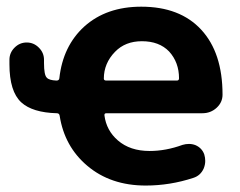

<svg xmlns="http://www.w3.org/2000/svg" viewBox="-20 -577 733 586"><path d="M152.3 -331.1Q160.2 -331.1 161.1 -337.9Q171.9 -436.5 237.3 -496.1Q304.7 -556.6 411.1 -556.6Q529.3 -556.6 594.2 -486.3Q659.2 -416 659.2 -288.1Q659.2 -264.6 641.1 -248Q623 -231.4 597.7 -231.4H304.7Q297.9 -231.4 298.8 -224.6Q304.7 -178.7 339.8 -148.4Q377 -116.2 436.5 -116.2Q486.3 -116.2 537.1 -134.8Q546.9 -137.7 556.6 -137.7Q567.4 -137.7 577.1 -133.8Q596.7 -125 603.5 -105.5Q606.4 -95.7 606.4 -85.9Q606.4 -74.2 601.6 -62.5Q591.8 -41 570.3 -34.2Q499 -10.7 424.8 -10.7Q317.4 -10.7 246.1 -71.3Q176.8 -129.9 162.1 -223.6Q161.1 -231.4 153.3 -231.4Q79.1 -233.4 44.9 -264.6Q8.8 -297.9 8.8 -380.9V-394.5Q8.8 -416 24.4 -431.6Q40 -447.3 61.5 -447.3Q83 -447.3 98.6 -431.6Q114.3 -416 114.3 -394.5V-384.8Q114.3 -347.7 123 -339.8Q129.9 -332 152.3 -331.1ZM519.5 -331.1Q526.4 -331.1 526.4 -337.9Q526.4 -386.7 496.1 -419.9Q465.8 -451.2 413.1 -451.2Q362.3 -451.2 331.1 -418.9Q296.9 -383.8 296.9 -336.9Q296.9 -331.1 304.7 -331.1Z"/></svg>

Font: Gen Jyuu Gothic Bold
Style: Bold
Weight: 700
Designer: [Source Han Sans]
Ryoko NISHIZUKA  (kana & ideographs); Paul D. Hunt (Latin, Greek & Cyrillic); Wenlong ZHANG  (bopomofo
Version: Version 1.002.20150607